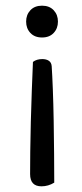

<svg xmlns="http://www.w3.org/2000/svg" viewBox="-20 -487 290 676"><path d="M86 126Q86 96 86.5 47Q87 -2 88.5 -57.5Q90 -113 92 -169Q94 -225 96 -269Q109 -279 129 -279Q143 -279 152 -273Q161 -267 162 -254Q164 -225 166 -173Q168 -121 169 -62Q170 -3 170.5 55.5Q171 114 171 156Q150 169 126 169Q86 169 86 126ZM184 -411Q184 -387 169 -371Q154 -355 128 -355Q102 -355 87 -371Q72 -387 72 -411Q72 -435 87 -451Q102 -467 128 -467Q154 -467 169 -451Q184 -435 184 -411Z"/></svg>

Font: Baloo Bhai 2
Style: Regular
Weight: 400
Designer: Supriya Tembe, Noopur Datye and Ek Type
Foundry: Ek Type
Version: Version 1.640;PS 1.000;hotconv 16.6.51;makeotf.lib2.5.65220;